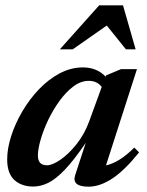

<svg xmlns="http://www.w3.org/2000/svg" viewBox="-20 -690 554 722"><path d="M263 -32.5 302.5 -153Q258 -87.5 223.8 -51.8Q189.5 -16 161 -2.2Q132.5 11.5 105 11.5Q61 11.5 34 -13.2Q7 -38 7 -90.5Q7 -131.5 22 -178.2Q37 -225 63.8 -270.8Q90.5 -316.5 126.2 -354Q162 -391.5 204.2 -414Q246.5 -436.5 292 -436.5Q344 -436.5 377 -402L379 -406.5L435 -430H495L378.5 -68Q429 -79 485 -135L503 -117Q448.5 -49 402 -18.5Q355.5 12 313 12Q248 12 263 -32.5ZM122.5 -105Q122.5 -68.5 156.5 -68.5Q177 -68.5 207.5 -89.5Q238 -110.5 267.8 -147.8Q297.5 -185 315.5 -234L362.5 -363Q356 -372.5 343.8 -379.2Q331.5 -386 314 -386Q284 -386 256 -365Q228 -344 203.8 -310.5Q179.5 -277 161.2 -238.8Q143 -200.5 132.8 -164.8Q122.5 -129 122.5 -105ZM205 -504.5 353 -670H442.5L490 -504.5H453.5L381.5 -594L253.5 -504.5Z"/></svg>

Font: Newsreader 16pt SemiBold
Style: Italic
Weight: 600
Italic angle: -17°
Designer: Hugues Gentile
Foundry: Production Type
Version: Version 1.003; ttfautohint (v1.8.3)